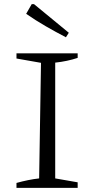

<svg xmlns="http://www.w3.org/2000/svg" viewBox="-20 -912 440 932"><path d="M60 0V-24Q89 -32 116 -37.5Q143 -43 170 -46L179 -607L60 -628V-653H357V-631Q333 -623 305 -617Q277 -611 248 -608V-46L357 -27V0ZM300 -731Q250 -757 201.5 -785Q153 -813 107 -845L134 -892H145L314 -753Z"/></svg>

Font: Piazzolla Thin Light
Style: Regular
Weight: 300
Version: Version 2.005